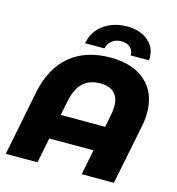

<svg xmlns="http://www.w3.org/2000/svg" viewBox="-130 -1030 1054 1141"><g transform="rotate(15 397.0 -459.0)"><path d="M758 -454Q758 -411 750 -372L675 0H477L508 -155H236L205 0H10L89 -397Q120 -553 216.5 -633.5Q313 -714 465 -714Q601 -714 679.5 -645Q758 -576 758 -454ZM539 -308 554 -385Q560 -415 560 -439Q560 -494 530.5 -522Q501 -550 446 -550Q380 -550 339.5 -513Q299 -476 283 -394L266 -308ZM513 -918Q590 -918 639.5 -878Q689 -838 689 -772L688 -757H575Q576 -787 556 -805.5Q536 -824 501 -824Q467 -824 444 -806Q421 -788 414 -757H295Q309 -831 368 -874.5Q427 -918 513 -918Z"/></g></svg>

Font: Montserrat Alternates ExtraBold
Style: Italic
Weight: 800
Italic angle: -11.3°
Designer: Julieta Ulanovsky
Foundry: Julieta Ulanovsky
Version: Version 7.200